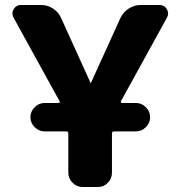

<svg xmlns="http://www.w3.org/2000/svg" viewBox="-20 -750 706 770"><path d="M219 -344 34 -680Q25 -697 35 -713.5Q45 -730 64 -730H145Q171 -730 193 -715.5Q215 -701 225 -678L343 -418Q343 -417 344 -417Q345 -417 345 -418L463 -678Q474 -701 496 -715.5Q518 -730 543 -730H620Q639 -730 649 -713.5Q659 -697 650 -680L465 -344Q464 -342 465 -339.5Q466 -337 469 -337H525Q548 -337 565 -320Q582 -303 582 -280Q582 -257 565 -240Q548 -223 525 -223H438Q429 -223 429 -215V-57Q429 -34 412.5 -17Q396 0 373 0H311Q288 0 271 -17Q254 -34 254 -57V-215Q254 -223 246 -223H159Q136 -223 119 -240Q102 -257 102 -280Q102 -303 119 -320Q136 -337 159 -337H215Q218 -337 219.5 -339.5Q221 -342 219 -344Z"/></svg>

Font: Rounded Mplus 1c ExtraBold
Style: Regular
Weight: 800
Version: Version 1.059.20150529